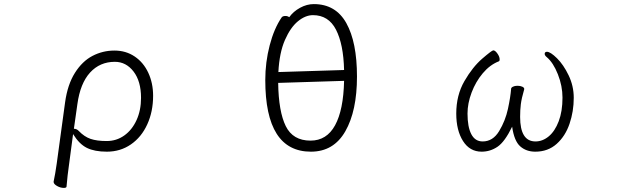

<svg xmlns="http://www.w3.org/2000/svg" viewBox="-20 -728 3040 938"><path d="M257 72 298 -228Q310 -315 346 -372Q382 -429 432 -455Q482 -481 539 -481Q595 -481 638 -452Q681 -423 704.5 -372.5Q728 -322 728 -260Q728 -183 699.5 -120.5Q671 -58 619.5 -22.5Q568 13 502 13Q442 13 404.5 -5.5Q367 -24 337 -73L317 78Q314 98 310.5 128Q307 158 305 184Q304 190 292 190Q275 190 258.5 180.5Q242 171 242 161V159Q250 122 257 72ZM365 -88Q392 -60 422.5 -49.5Q453 -39 501 -39Q549 -39 587 -66Q625 -93 647 -141Q669 -189 669 -250Q669 -331 632.5 -378.5Q596 -426 541 -426Q468 -426 420 -373.5Q372 -321 358 -219L341 -99Q355 -99 365 -88Z M1513 -708Q1620 -708 1672 -615Q1724 -522 1724 -354Q1724 -186 1667 -86.5Q1610 13 1499 13Q1276 13 1276 -337Q1276 -424 1297.5 -506.5Q1319 -589 1356 -643Q1361 -650 1375 -650Q1385 -650 1393 -644Q1413 -672 1446 -690Q1479 -708 1513 -708ZM1497 -41Q1576 -41 1617 -116Q1658 -191 1661 -333L1339 -323Q1341 -183 1376 -112Q1411 -41 1497 -41ZM1661 -386Q1658 -512 1621.5 -583Q1585 -654 1509 -654Q1472 -654 1435.5 -624Q1399 -594 1372 -532.5Q1345 -471 1340 -376Z M2521 -157Q2521 -37 2596 -37Q2631 -37 2661 -62Q2691 -87 2709.5 -135.5Q2728 -184 2728 -251Q2728 -308 2705.5 -365Q2683 -422 2651 -449Q2641 -457 2641 -465Q2641 -470 2644 -472.5Q2647 -475 2652 -475Q2669 -475 2701 -443.5Q2733 -412 2758 -360Q2783 -308 2783 -250Q2783 -184 2762.5 -123.5Q2742 -63 2699.5 -25Q2657 13 2595 13Q2551 13 2521.5 -13Q2492 -39 2482 -109Q2446 -35 2410.5 -11Q2375 13 2333 13Q2275 13 2242 -39Q2209 -91 2209 -173Q2209 -263 2249 -332Q2289 -401 2336 -441.5Q2383 -482 2390 -482Q2399 -482 2410 -466.5Q2421 -451 2421 -438Q2421 -429 2416 -428Q2373 -411 2338.5 -370Q2304 -329 2284 -276Q2264 -223 2264 -173Q2264 -108 2282.5 -72.5Q2301 -37 2338 -37Q2388 -37 2418.5 -87.5Q2449 -138 2461.5 -196Q2474 -254 2477 -294Q2477 -300 2486 -304.5Q2495 -309 2508 -309Q2522 -309 2531.5 -304.5Q2541 -300 2541 -294V-292Q2528 -247 2524.5 -219Q2521 -191 2521 -157Z"/></svg>

Font: JyunsaiKaai Light
Style: Regular
Weight: 300
Designer: Fontworks Inc.
Version: Version 0.030;April 7, 2024;FontCreator 14.0.0.2901 64-bit